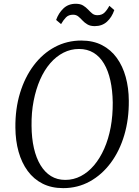

<svg xmlns="http://www.w3.org/2000/svg" viewBox="-20 -962 717 992"><path d="M306.5 10Q246 10 200 -13.2Q154 -36.5 123 -78.8Q92 -121 76 -178Q60 -235 59.5 -302.5Q58.5 -399.5 83.5 -481.5Q108.5 -563.5 154.5 -624.5Q200.5 -685.5 263.2 -719Q326 -752.5 400 -752.5Q461.5 -752.5 507.2 -728.8Q553 -705 583.5 -662.8Q614 -620.5 629.5 -564.2Q645 -508 645.5 -442.5Q646.5 -346.5 622.2 -264.2Q598 -182 552.2 -120.5Q506.5 -59 444 -24.5Q381.5 10 306.5 10ZM317.5 -32.5Q360 -32.5 397.8 -52.2Q435.5 -72 466 -108Q496.5 -144 518.5 -193.8Q540.5 -243.5 551.8 -304Q563 -364.5 562.5 -432.5Q561.5 -495.5 550.2 -546.2Q539 -597 517.2 -633.5Q495.5 -670 463.2 -689.5Q431 -709 388 -709Q345.5 -709 307.8 -689.8Q270 -670.5 239.5 -635.2Q209 -600 187.2 -550.5Q165.5 -501 153.8 -440.8Q142 -380.5 143 -311.5Q143.5 -248 155.2 -196.8Q167 -145.5 189.2 -108.8Q211.5 -72 243.5 -52.2Q275.5 -32.5 317.5 -32.5ZM469.5 -827Q446.5 -827 431.8 -835.8Q417 -844.5 406.2 -856.2Q395.5 -868 384.5 -877Q373.5 -886 357.5 -886Q334.5 -886 321 -872.2Q307.5 -858.5 295.5 -837.5L270 -859Q282.5 -894.5 307.8 -918.5Q333 -942.5 371.5 -942.5Q395 -942.5 409.5 -933.5Q424 -924.5 434.8 -913Q445.5 -901.5 456.2 -892.5Q467 -883.5 483 -883.5Q506 -883.5 519.5 -896.5Q533 -909.5 545 -932L570.5 -910Q558 -873 532.8 -850Q507.5 -827 469.5 -827Z"/></svg>

Font: Merriweather 48pt Light
Style: Italic
Weight: 300
Italic angle: -7.8°
Version: Version 2.101